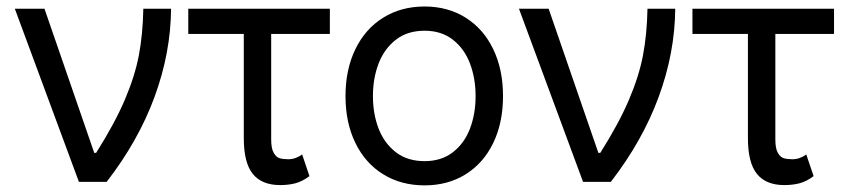

<svg xmlns="http://www.w3.org/2000/svg" viewBox="-20 -557 2580 588"><path d="M25.4 -530.3H116.2L268.6 -88.9H274.4Q331.5 -179.2 362.3 -251.5Q393.1 -323.7 405.3 -387.9Q417.5 -452.1 418.9 -530.3H503.9Q502.9 -395.5 453.4 -260.5Q403.8 -125.5 306.6 0H221.7Z M990.2 -453.1H810.5V-129.9Q810.5 -102.1 818.4 -88.6Q826.2 -75.2 836.9 -72.3Q847.7 -69.3 863.3 -69.3Q875 -69.3 886.5 -73.7Q897.9 -78.1 905.3 -84L927.7 -17.6Q906.2 -1.5 885 4.2Q863.8 9.8 837.9 9.8Q781.7 9.8 754.2 -24.4Q726.6 -58.6 726.6 -133.8V-453.1H556.6V-530.3H990.2Z M1038.1 -262.7Q1038.1 -344.2 1068.4 -406.5Q1098.6 -468.8 1153.6 -502.9Q1208.5 -537.1 1280.3 -537.1Q1351.6 -537.1 1406 -502.9Q1460.4 -468.8 1490.5 -406.5Q1520.5 -344.2 1520.5 -262.7Q1520.5 -181.2 1490.5 -119.1Q1460.4 -57.1 1406 -23.2Q1351.6 10.7 1280.3 10.7Q1208.5 10.7 1153.6 -23.2Q1098.6 -57.1 1068.4 -119.1Q1038.1 -181.2 1038.1 -262.7ZM1436.5 -262.7Q1436.5 -317.4 1419.2 -362.8Q1401.9 -408.2 1366.7 -435.5Q1331.5 -462.9 1280.3 -462.9Q1228 -462.9 1192.6 -435.5Q1157.2 -408.2 1139.6 -362.8Q1122.1 -317.4 1122.1 -262.7Q1122.1 -208 1139.6 -162.8Q1157.2 -117.7 1192.6 -90.6Q1228 -63.5 1280.3 -63.5Q1331.5 -63.5 1366.7 -90.6Q1401.9 -117.7 1419.2 -162.8Q1436.5 -208 1436.5 -262.7Z M1569.3 -530.3H1660.2L1812.5 -88.9H1818.4Q1875.5 -179.2 1906.2 -251.5Q1937 -323.7 1949.2 -387.9Q1961.4 -452.1 1962.9 -530.3H2047.9Q2046.9 -395.5 1997.3 -260.5Q1947.8 -125.5 1850.6 0H1765.6Z M2534.2 -453.1H2354.5V-129.9Q2354.5 -102.1 2362.3 -88.6Q2370.1 -75.2 2380.9 -72.3Q2391.6 -69.3 2407.2 -69.3Q2418.9 -69.3 2430.4 -73.7Q2441.9 -78.1 2449.2 -84L2471.7 -17.6Q2450.2 -1.5 2429 4.2Q2407.7 9.8 2381.8 9.8Q2325.7 9.8 2298.1 -24.4Q2270.5 -58.6 2270.5 -133.8V-453.1H2100.6V-530.3H2534.2Z"/></svg>

Font: Pretendard JP
Style: Regular
Weight: 400
Designer: Base glyphs from Inter by Rasmus Andersson; Hangeul glyphs from Noto Sans CJK(Source Han Sans) by Jang Soo-young and Kan
Foundry: Kil Hyung-jin
Version: Version 1.309